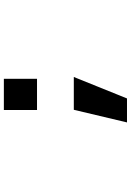

<svg xmlns="http://www.w3.org/2000/svg" viewBox="146 -744 707 1040"><g transform="rotate(-90 500.0 -223.5)"><path d="M424.8 -377V-556.6H593.8V-377ZM487.3 110.4H357.4L425.8 -177.7H603.5Z"/></g></svg>

Font: GenEi Gothic M Regular
Style: Bold
Weight: 700
Designer: o_tamon (Modified); [Source Han Sans]
Ryoko NISHIZUKA  (kana & ideographs); Paul D. Hunt (Latin, Greek & Cyrillic); Wenl
Version: Version 1.1a;Original Version 1.004